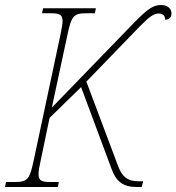

<svg xmlns="http://www.w3.org/2000/svg" viewBox="-41 -747 705 767"><path d="M-21 0H190L194 -20H159C126 -20 113 -25 113 -51C113 -64 116 -82 122 -108L157 -276L283 -399L404 -74C422 -23 450 0 504 0H525L531 -23H510C470 -23 447 -40 431 -83L304 -421L516 -640C557 -682 574 -693 593 -693C608 -693 619 -685 619 -668C637 -669 644 -679 644 -694C644 -713 627 -727 603 -727C573 -727 552 -714 501 -663L166 -317L228 -606C244 -683 253 -694 303 -694H338L342 -714H131L127 -694H163C196 -694 209 -689 209 -663C209 -650 205 -632 200 -606L94 -108C78 -31 69 -20 19 -20H-17Z"/></svg>

Font: Noto Serif SemiCondensed Thin
Style: Italic
Weight: 100
Width: 4
Italic angle: -12°
Designer: Monotype Design Team
Foundry: Monotype Imaging Inc.
Version: Version 2.013